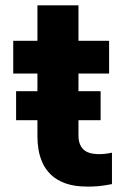

<svg xmlns="http://www.w3.org/2000/svg" viewBox="-20 -681 478 711"><path d="M352.6 -236H39.6V-343.4H352.6ZM304.6 10Q255.4 10 222.2 -2.1Q189 -14.2 168.4 -34.3Q147.8 -54.4 137 -79Q126.2 -103.6 122.4 -128.3Q118.6 -153 118.6 -174.6V-661.2H270.6V-178.8Q270.6 -146 288.4 -128.1Q306.2 -110.2 347 -110.2Q365.4 -110.2 380 -112.9Q394.6 -115.6 394.6 -115.6V0.8Q394.6 0.8 367.7 5.4Q340.8 10 304.6 10ZM384 -408.8H29V-530H384Z"/></svg>

Font: Be Vietnam Pro Variable Thin
Style: Regular
Weight: 100
Designer: Lam Bao, Tony Le, Vietanh Nguyen
Foundry: Yellow Type Foundry
Version: Version 1.002